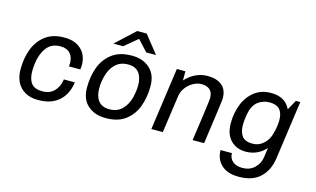

<svg xmlns="http://www.w3.org/2000/svg" viewBox="-103 -1026 2503 1519"><g transform="rotate(15 1149.0 -267.0)"><path d="M502 -346Q502 -330 499 -310H406Q408 -328 408 -337Q408 -386 381 -416Q354 -446 301 -446Q229 -446 190 -395.5Q151 -345 140 -267Q135 -227 135 -200Q135 -135 162 -100Q189 -65 252 -65Q313 -65 349 -101.5Q385 -138 394 -200H484Q470 -99 407 -44.5Q344 10 243 10H235Q147 10 94.5 -43Q42 -96 42 -191Q42 -282 71 -357Q100 -432 160 -476.5Q220 -521 309 -521H317Q401 -521 451.5 -474Q502 -427 502 -346Z M1070 -324Q1070 -235 1042.5 -159.5Q1015 -84 953.5 -37Q892 10 794 10H789Q700 10 643.5 -40.5Q587 -91 587 -187Q587 -276 614.5 -351.5Q642 -427 704 -474Q766 -521 864 -521H870Q958 -521 1014 -470Q1070 -419 1070 -324ZM695 -303Q682 -252 682 -205Q682 -140 711.5 -102.5Q741 -65 802 -65Q866 -65 905.5 -104.5Q945 -144 961 -207Q974 -264 974 -306Q974 -371 945 -408.5Q916 -446 855 -446Q792 -446 751.5 -407Q711 -368 695 -303ZM1048 -575H968L886 -664L779 -575H699L855 -720H933Z M1647 -380Q1647 -357 1596 0H1502Q1513 -77 1520 -126Q1527 -175 1531 -204Q1550 -342 1550 -356Q1550 -402 1525.5 -424Q1501 -446 1457 -446Q1422 -446 1388 -427Q1354 -408 1330 -375.5Q1306 -343 1301 -304L1258 0H1164L1236 -511H1306V-436Q1384 -521 1489 -521Q1561 -521 1604 -486Q1647 -451 1647 -380Z M2166 -430 2211 -511H2247L2180 -34Q2167 65 2105 125.5Q2043 186 1928 186Q1834 186 1785 139Q1736 92 1736 19H1829Q1829 61 1858 86Q1887 111 1938 111Q1997 111 2036 75Q2075 39 2083 -15L2094 -95Q2066 -61 2024 -40.5Q1982 -20 1930 -20Q1854 -20 1806.5 -69Q1759 -118 1759 -208Q1759 -291 1787 -362.5Q1815 -434 1871 -477.5Q1927 -521 2007 -521Q2123 -521 2166 -430ZM1864 -308Q1855 -260 1855 -221Q1855 -160 1880.5 -127.5Q1906 -95 1965 -95Q2016 -95 2053 -127.5Q2090 -160 2104 -207Q2124 -273 2124 -330Q2124 -446 2015 -446Q1960 -446 1918.5 -413.5Q1877 -381 1864 -308Z"/></g></svg>

Font: Chivo
Style: Italic
Weight: 400
Italic angle: -8.05°
Designer: Hector Gatti
Foundry: Omnibus-Type
Version: Version 1.007